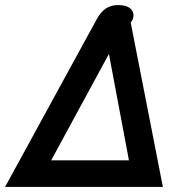

<svg xmlns="http://www.w3.org/2000/svg" viewBox="-23 -738 742 758"><path d="M360 -664Q375 -691 395 -704.5Q415 -718 443 -718Q473 -718 488.5 -707Q504 -696 504 -677Q504 -662 493 -649L620 0H-3ZM486 -105 407 -525 179 -105Z"/></svg>

Font: Niramit SemiBold
Style: Italic
Weight: 600
Italic angle: -10°
Designer: Katatrad Aksorn Co.,Ltd.
Foundry: Cadson Demak Co.,Ltd.
Version: Version 1.001; ttfautohint (v1.6)